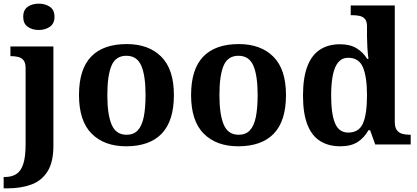

<svg xmlns="http://www.w3.org/2000/svg" viewBox="-40 -790 2280 1050"><path d="M-20 240V178H-12.8Q24 178 49.2 162Q74.3 146.1 87.2 106.9Q100 67.7 100 0V-417.4Q100 -446.2 89 -460.1Q78 -474 59.8 -478.5Q41.6 -483 20 -483H17V-536H252V8Q252 97 219.6 148Q187.2 199 130.6 219.5Q74.1 240 0.3 240ZM172.1 -626Q136 -626 111.5 -643.5Q87 -661 87 -698Q87 -736 111.8 -753Q136.5 -770 172.5 -770Q207 -770 232.5 -753Q258 -736 258 -698Q258 -661 232.4 -643.5Q206.8 -626 172.1 -626Z M649.6 10Q530 10 461 -59.3Q392 -128.7 392 -270.3Q392 -411 458.1 -480Q524.2 -549 653 -549Q773 -549 842 -480Q911 -411 911 -270.3Q911 -128.7 844.5 -59.3Q778 10 649.6 10ZM652.2 -53Q691 -53 713.7 -77.4Q736.3 -101.7 746.2 -150.5Q756 -199.2 756 -270Q756 -377 732.5 -431Q709 -485 651 -485Q593 -485 570 -431.2Q547 -377.5 547 -270Q547 -164 570.5 -108.5Q594 -53 652.2 -53Z M1262.6 10Q1143 10 1074 -59.3Q1005 -128.7 1005 -270.3Q1005 -411 1071.1 -480Q1137.2 -549 1266 -549Q1386 -549 1455 -480Q1524 -411 1524 -270.3Q1524 -128.7 1457.5 -59.3Q1391 10 1262.6 10ZM1265.2 -53Q1304 -53 1326.7 -77.4Q1349.3 -101.7 1359.2 -150.5Q1369 -199.2 1369 -270Q1369 -377 1345.5 -431Q1322 -485 1264 -485Q1206 -485 1183 -431.2Q1160 -377.5 1160 -270Q1160 -164 1183.5 -108.5Q1207 -53 1265.2 -53Z M1821 10Q1756 10 1710.2 -19Q1664.3 -48 1640.7 -109.5Q1617 -171 1617 -267Q1617 -364 1640.5 -426.2Q1664 -488.4 1709.5 -518.2Q1755 -548 1818.9 -548Q1875 -548 1911 -525.5Q1947 -503 1968 -468H1975Q1971 -496.5 1969 -531.2Q1967 -566 1967 -590V-645Q1967 -673 1956 -686Q1945 -699 1926.5 -703Q1908 -707 1886 -707H1878V-760H2119V-123Q2119 -93 2130.5 -78Q2142 -63 2160.8 -58Q2179.6 -53 2202 -53H2206V0H2012L1984 -78H1975Q1953 -38 1916.7 -14Q1880.4 10 1821 10ZM1864.3 -65Q1923 -65 1945 -115.3Q1967 -165.6 1967 -269Q1967 -368.2 1945.2 -421.1Q1923.4 -474 1864.1 -474Q1831 -474 1810.5 -450.2Q1790 -426.3 1780.5 -380.5Q1771 -334.8 1771 -268Q1771 -166.5 1792.4 -115.8Q1813.9 -65 1864.3 -65Z"/></svg>

Font: Noto Serif Tamil
Style: Regular
Weight: 400
Designer: Indian Type Foundry, Tom Grace, and the Monotype Design Team
Foundry: Monotype Imaging Inc.
Version: Version 2.003